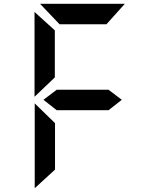

<svg xmlns="http://www.w3.org/2000/svg" viewBox="-20 -823 840 1012"><path d="M163 -278 270 -174V71L163 169ZM279 -242Q242 -271 209 -297L279 -350H552L622 -297L552 -242ZM191 -803H638L541 -695H294ZM162 -313V-760L269 -663V-415Z"/></svg>

Font: Digital Numbers
Style: Regular
Weight: 400
Version: Version 001.102